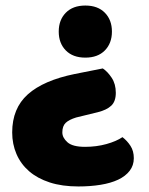

<svg xmlns="http://www.w3.org/2000/svg" viewBox="-20 -508 538 693"><path d="M351 -261Q368 -250 383 -227.5Q398 -205 398 -173Q398 -142 381.5 -126.5Q365 -111 333 -103L255 -84Q229 -76 217 -64.5Q205 -53 205 -30Q205 -11 223.5 5.5Q242 22 287 22Q328 22 364 12Q400 2 422 -13Q439 0 451 18.5Q463 37 463 63Q463 89 448 108.5Q433 128 406.5 140.5Q380 153 343 159Q306 165 263 165Q204 165 159.5 150.5Q115 136 85 110Q55 84 39.5 48Q24 12 24 -30Q24 -117 80.5 -167.5Q137 -218 250 -241ZM384 -394Q384 -352 358.5 -326Q333 -300 288 -300Q243 -300 217.5 -326Q192 -352 192 -394Q192 -436 217.5 -462Q243 -488 288 -488Q333 -488 358.5 -462Q384 -436 384 -394Z"/></svg>

Font: Baloo Bhaina 2 ExtraBold
Style: Regular
Weight: 800
Designer: Yesha Goshar, Manish Minz, Shuchita Grover and Ek Type
Foundry: Ek Type
Version: Version 1.640;hotconv 1.0.111;makeotfexe 2.5.65597; ttfautoh